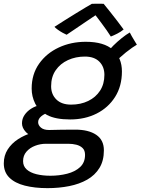

<svg xmlns="http://www.w3.org/2000/svg" viewBox="-84 -750 747 1020"><path d="M288.6 -115.4Q210.3 -115.4 165.7 -139.2Q121.1 -162.9 102.6 -200.4Q84.2 -237.9 84.2 -279.6Q84.2 -355.4 123.5 -411.3Q162.8 -467.1 228.2 -497.6Q293.5 -528 371.6 -528Q468.7 -528 516.2 -485.3Q563.7 -442.6 563.7 -370.4Q563.7 -292.6 527.5 -235.2Q491.2 -177.8 429.2 -146.6Q367.1 -115.4 288.6 -115.4ZM168.5 249.5Q100.1 249.5 47.7 236.1Q-4.7 222.7 -34.2 193.7Q-63.8 164.7 -63.8 117.8Q-63.8 76.2 -43.1 43.9Q-22.3 11.6 12.5 -10.9Q47.2 -33.3 90 -45.6Q132.7 -57.9 176.9 -59.4Q207.8 -60.4 242.9 -60.8Q278.1 -61.3 316.1 -61.3Q386.3 -61.3 427.1 -33.9Q467.9 -6.4 467.9 48.6Q467.9 103.9 444.3 142.3Q420.6 180.8 379.2 204.4Q337.8 227.9 283.6 238.7Q229.4 249.5 168.5 249.5ZM183.9 183.6Q230.6 183.6 272.7 172.9Q314.8 162.2 341.2 137.9Q367.8 113.5 367.8 72.7Q367.8 49 354.7 36.4Q341.6 23.8 321.4 18.8Q301.3 13.8 279.4 13.8Q250.2 13.8 219.3 13.8Q188.3 13.8 159.9 13.8Q130.2 13.8 102.3 24.5Q74.4 35.1 56.5 55.8Q38.6 76.4 38.6 106.1Q38.6 133.2 57.8 150.3Q77 167.4 109.8 175.5Q142.7 183.6 183.9 183.6ZM120.1 -17.8Q74 -26.5 53.4 -48.6Q32.8 -70.6 32.8 -94.9Q32.8 -119.1 46.2 -138.9Q59.6 -158.8 81.4 -172.6Q103.2 -186.4 127.1 -191.1L180.7 -154.3Q151.9 -146.6 135.3 -132.4Q118.6 -118.2 118.6 -100.9Q118.6 -84.9 133.3 -72.2Q148.1 -59.4 176.9 -59.4ZM293.9 -194.2Q344.6 -194.2 384.6 -213.6Q424.7 -233 447.7 -268.5Q470.6 -304 470.6 -352.5Q470.6 -395.4 443.8 -422.4Q416.9 -449.5 366.9 -449.5Q318 -449.5 277.1 -430.8Q236.2 -412 211.9 -376.8Q187.6 -341.7 187.6 -291.9Q187.6 -248.9 215.3 -221.6Q243.1 -194.2 293.9 -194.2ZM529.2 -418.9 482.9 -466.3Q496.1 -485.8 517.6 -507.3Q539.2 -528.8 562.9 -547.7Q586.6 -566.6 605.5 -577.4Q608.9 -570.2 616 -557.7Q623.1 -545.1 630.8 -532.8Q638.4 -520.4 643.1 -512.7Q634.1 -507.6 618.2 -496.6Q602.2 -485.5 584.7 -471.5Q567.2 -457.4 552.1 -443.5Q537.1 -429.5 529.2 -418.9ZM466.6 -729.8Q481.8 -711.5 501 -687.2Q520.1 -662.9 539.3 -638.2Q558.6 -613.6 572.8 -593.4Q557.7 -580.9 538.9 -571.3Q520.1 -561.8 504.8 -555.9Q496.1 -570.2 482.9 -588.8Q469.8 -607.4 456.2 -625.7Q442.8 -643.9 432.6 -657.2Q422.5 -670.5 419.7 -673.7H430.6Q425.1 -670.1 406.2 -657.4Q387.2 -644.7 361.8 -627.5Q336.5 -610.3 311.8 -593.6Q287.2 -576.8 269.9 -565.4Q262.5 -568.4 249.4 -575.6Q236.2 -582.8 223.9 -591.6Q211.6 -600.4 205.3 -607.4Q231.4 -624.4 261.6 -643.3Q291.7 -662.2 320.4 -679.8Q349.2 -697.4 371.4 -710.8Q393.7 -724.1 403.9 -729.7Q410 -729.9 422 -730.1Q434.1 -730.2 446.7 -730.2Q459.4 -730.1 466.6 -729.8Z"/></svg>

Font: Grandstander Thin
Style: Italic
Weight: 100
Italic angle: -15°
Designer: Tyler Finck
Foundry: Etcetera Type Co
Version: Version 1.200